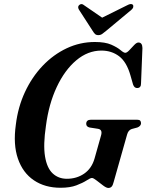

<svg xmlns="http://www.w3.org/2000/svg" viewBox="-20 -920 726 951"><path d="M450 -712Q501 -712 531 -698.8Q561 -685.5 576.8 -672Q592.5 -658.5 600.5 -658.5Q608.5 -658.5 620.5 -671.2Q632.5 -684 644.5 -696.8Q656.5 -709.5 665.5 -709.5Q685 -709.5 685.5 -682L678.5 -507.5Q679 -485.5 661.5 -484Q645.5 -482.5 639 -501.5L626 -547Q607 -613.5 569.8 -641.5Q532.5 -669.5 482.5 -669.5Q415 -669.5 357.8 -621.2Q300.5 -573 261 -488.8Q221.5 -404.5 207.5 -296.5Q193.5 -203 203 -145.2Q212.5 -87.5 241 -61Q269.5 -34.5 311 -34.5Q360 -34.5 397.2 -60.2Q434.5 -86 448.5 -135.5L480.5 -249Q489 -278 465.5 -282L423.5 -288.5Q407 -292.5 407 -307Q407.5 -327 430.5 -327H659Q670.5 -327 674.5 -322.2Q678.5 -317.5 678.5 -309.5Q678 -295.5 660.5 -288.5L632.5 -281Q615.5 -275.5 609.5 -253.5L543 -18.5Q539 -2 532.8 4.5Q526.5 11 516.5 11Q507 11 490.8 -1.2Q474.5 -13.5 458.5 -26Q442.5 -38.5 435.5 -38.5Q427.5 -38.5 408.8 -26.2Q390 -14 358.5 -2Q327 10 280 10Q202.5 10 147.8 -27Q93 -64 68.8 -134Q44.5 -204 58.5 -303Q69 -389.5 103.5 -463.8Q138 -538 191 -593.8Q244 -649.5 310.2 -680.8Q376.5 -712 450 -712ZM505.5 -767Q494.5 -757.5 486 -751.8Q477.5 -746 467 -746Q456.5 -746 450.8 -751.5Q445 -757 439 -767L370.5 -873Q362.5 -887.5 373.5 -896Q384.5 -904.5 396.5 -894L486 -832.5L610 -894Q630 -905 638.5 -896Q641 -892.5 640 -885.5Q639 -878.5 631 -871.5Z"/></svg>

Font: Fraunces 144pt Soft SemiBold
Style: Italic
Weight: 600
Italic angle: -16°
Version: Version 1.000;[b76b70a41]